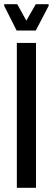

<svg xmlns="http://www.w3.org/2000/svg" viewBox="-38 -892 251 912"><path d="M42 0V-688H133V0ZM41 -747 -18 -864V-872H44L87 -794L132 -872H193V-864L132 -747Z"/></svg>

Font: Saira Ultra Condensed SemiBold
Style: Regular
Weight: 600
Width: 1
Designer: Hector Gatti with collaboration of the Omnibus-Type team
Foundry: Omnibus-Type
Version: Version 1.001; ttfautohint (v1.8)